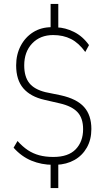

<svg xmlns="http://www.w3.org/2000/svg" viewBox="-20 -840 538 975"><path d="M237 115V-16L249 -3Q191 -3 140 -24Q89 -45 49 -90L69 -124Q95 -95 121.5 -77.5Q148 -60 179.5 -51.5Q211 -43 251 -43Q327 -43 364.5 -82Q402 -121 402 -184Q402 -240 373.5 -270.5Q345 -301 284 -315L206 -333Q135 -349 98.5 -391.5Q62 -434 62 -508Q62 -563 85 -607Q108 -651 148.5 -676.5Q189 -702 243 -702L237 -689V-820H276V-689L268 -701Q311 -700 355.5 -678Q400 -656 432 -611L413 -576Q380 -622 340.5 -642Q301 -662 250 -662Q184 -662 143.5 -619.5Q103 -577 103 -508Q103 -451 128.5 -418.5Q154 -386 211 -372L289 -356Q370 -338 407 -296.5Q444 -255 444 -185Q444 -131 421 -90.5Q398 -50 358 -27.5Q318 -5 265 -3L276 -17V115Z"/></svg>

Font: Nunito Sans 10pt Condensed ExtraLight
Style: Regular
Weight: 250
Width: 3
Designer: Vernon Adams
Foundry: Vernon Adams
Version: Version 3.101;gftools[0.9.27]